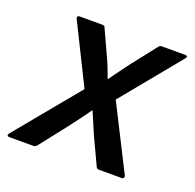

<svg xmlns="http://www.w3.org/2000/svg" viewBox="-113 -586 692 683"><g transform="rotate(20 233.0 -244.5)"><path d="M-11 0Q-17 0 -18.5 -3.5Q-20 -7 -16 -12L182 -252L70 -478Q68 -483 70 -486Q72 -489 78 -489H163Q173 -489 174 -482L214 -395Q224 -374 232 -354Q240 -334 247 -314H248Q263 -334 277.5 -354.5Q292 -375 307 -394L376 -482Q379 -486 382 -487.5Q385 -489 389 -489H477Q483 -489 484.5 -486Q486 -483 482 -478L299 -255L422 -12Q424 -7 421.5 -3.5Q419 0 414 0H329Q320 0 317 -8L271 -106Q262 -127 253 -148Q244 -169 235 -190H233Q218 -168 202 -147Q186 -126 171 -106L94 -8Q88 0 80 0Z"/></g></svg>

Font: Sofia Sans Semi Condensed SemiBold
Style: Italic
Weight: 600
Italic angle: -9°
Version: Version 4.100